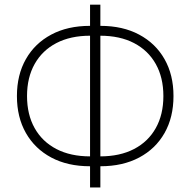

<svg xmlns="http://www.w3.org/2000/svg" viewBox="-20 -782 829 836"><path d="M371.6 -58.1Q274.4 -58.1 203.1 -96.2Q131.8 -134.3 92.8 -202.9Q53.7 -271.5 53.7 -363.8Q53.7 -456.1 92.8 -524.7Q131.8 -593.3 203.1 -631.3Q274.4 -669.4 371.6 -669.4H417.5Q514.6 -669.4 585.9 -631.3Q657.2 -593.3 696.3 -524.7Q735.4 -456.1 735.4 -363.8Q735.4 -271.5 696.5 -202.9Q657.7 -134.3 586.2 -96.2Q514.6 -58.1 417.5 -58.1ZM372.6 -101.1H416Q502 -101.1 563.5 -133.1Q625 -165 658.2 -224.1Q691.4 -283.2 691.4 -363.8Q691.4 -444.3 658.2 -503.4Q625 -562.5 563.5 -594.5Q502 -626.5 416 -626.5H372.6Q287.1 -626.5 225.6 -594.5Q164.1 -562.5 130.9 -503.4Q97.7 -444.3 97.7 -363.8Q97.7 -283.2 130.9 -224.1Q164.1 -165 225.6 -133.1Q287.1 -101.1 372.6 -101.1ZM372.1 34.2V-761.7H417V34.2Z"/></svg>

Font: Inter 24pt ExtraLight
Style: Regular
Weight: 250
Designer: Rasmus Andersson
Foundry: rsms
Version: Version 4.001;git-66647c0bb